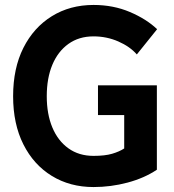

<svg xmlns="http://www.w3.org/2000/svg" viewBox="-20 -739 705 776"><path d="M358 17Q263 17 189.5 -28Q116 -73 74.5 -155.5Q33 -238 33 -350Q33 -463 74.5 -545.5Q116 -628 189.5 -673.5Q263 -719 358 -719Q438 -719 505 -690.5Q572 -662 615 -621L533 -519Q505 -551 458 -571.5Q411 -592 358 -592Q299 -592 256.5 -561.5Q214 -531 191.5 -477Q169 -423 169 -350Q169 -278 191.5 -224Q214 -170 256.5 -139.5Q299 -109 358 -109Q404 -109 433 -117.5Q462 -126 482 -139V-274H376V-394H614V-53Q563 -19 495.5 -1Q428 17 358 17Z"/></svg>

Font: Zen Kaku Gothic New Black
Style: Regular
Weight: 900
Designer: Yoshimichi Ohira
Foundry: Positype
Version: Version 1.001